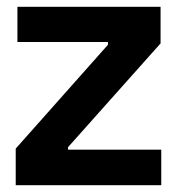

<svg xmlns="http://www.w3.org/2000/svg" viewBox="-20 -542 518 562"><path d="M26 0V-107L296 -411V-419H31V-522H450V-415L179 -111V-104H452V0Z"/></svg>

Font: Bricolage Grotesque 72pt SemiBold
Style: Regular
Weight: 600
Version: Version 1.001;gftools[0.9.33.dev8+g029e19f]